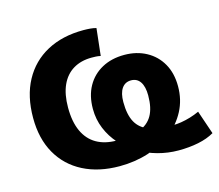

<svg xmlns="http://www.w3.org/2000/svg" viewBox="-103 -848 1132 991"><g transform="rotate(-15 463.0 -352.5)"><path d="M420 11Q309 11 226 -31.5Q143 -74 97.5 -154Q52 -234 52 -345Q52 -461 97 -544Q142 -627 224.5 -671.5Q307 -716 420 -716Q439 -716 456 -714.5Q473 -713 488 -709L472 -564Q458 -567 446.5 -567.5Q435 -568 424 -568Q367 -568 325.5 -543Q284 -518 262 -469.5Q240 -421 240 -350Q240 -274 263.5 -223Q287 -172 331.5 -146.5Q376 -121 438 -121Q513 -121 561.5 -139Q610 -157 633 -197Q656 -237 656 -304Q656 -351 639 -376.5Q622 -402 590 -402Q558 -402 540.5 -376.5Q523 -351 523 -304Q523 -236 545 -196Q567 -156 614.5 -139Q662 -122 736 -122Q760 -122 784.5 -126Q809 -130 834 -137.5Q859 -145 883 -156L926 -30Q890 -9 841 1Q792 11 735 11Q678 11 623.5 -4Q569 -19 521.5 -47.5Q474 -76 438.5 -115.5Q403 -155 382.5 -204.5Q362 -254 362 -310Q362 -380 390.5 -431Q419 -482 470.5 -510Q522 -538 590 -538Q656 -538 707.5 -510Q759 -482 788 -431Q817 -380 817 -310Q817 -238 786 -179Q755 -120 700.5 -77.5Q646 -35 574 -12Q502 11 420 11Z"/></g></svg>

Font: Nunito Sans 10pt Black
Style: Regular
Weight: 900
Designer: Vernon Adams
Foundry: Vernon Adams
Version: Version 3.101;gftools[0.9.27]